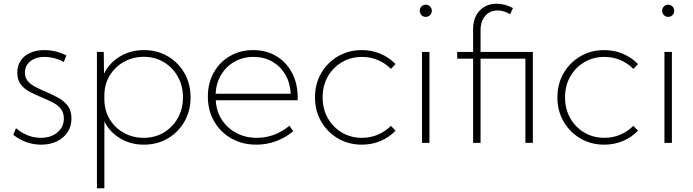

<svg xmlns="http://www.w3.org/2000/svg" viewBox="-20 -767 3721 1031"><path d="M51.3 -43 65.9 -78.6Q84.5 -62.5 106 -50.8Q127.4 -39.1 151.1 -33Q174.8 -26.9 198.7 -26.9Q253.4 -26.9 288.1 -55.9Q322.8 -85 322.8 -130.4Q322.8 -163.1 305.7 -183.6Q288.6 -204.1 261.5 -217.8Q234.4 -231.4 204.1 -243.7Q172.4 -257.3 142.1 -272.7Q111.8 -288.1 92.3 -312.7Q72.8 -337.4 72.8 -376.5Q72.8 -413.6 90.8 -440.9Q108.9 -468.3 141.8 -483.2Q174.8 -498 218.3 -498Q278.8 -498 336.4 -469.7L322.8 -434.1Q309.1 -442.4 291.5 -448.5Q273.9 -454.6 255.1 -458Q236.3 -461.4 218.8 -461.4Q172.4 -461.4 143.1 -438.2Q113.8 -415 113.8 -377Q113.8 -351.1 128.2 -333Q142.6 -314.9 167.7 -301.5Q192.9 -288.1 225.6 -274.4Q258.8 -260.3 290.5 -243.4Q322.3 -226.6 343 -200Q363.8 -173.3 363.8 -130.4Q363.8 -88.9 343 -57.4Q322.3 -25.9 285.6 -8.1Q249 9.8 201.2 9.8Q119.1 9.8 51.3 -43Z M540.5 244.1H500.5V-488.3H537.1L538.6 -371.6Q568.4 -430.7 625.2 -464.4Q682.1 -498 752.4 -498Q824.7 -498 881.3 -464.6Q938 -431.2 970.7 -373.8Q1003.4 -316.4 1003.4 -244.1Q1003.4 -172.4 970.7 -114.7Q938 -57.1 881.1 -23.7Q824.2 9.8 752 9.8Q682.6 9.8 626.5 -23.2Q570.3 -56.2 540.5 -114.3ZM751.5 -26.9Q812 -26.9 859.6 -55.4Q907.2 -84 934.8 -133.1Q962.4 -182.1 962.4 -244.1Q962.4 -306.6 934.8 -355.7Q907.2 -404.8 859.6 -433.3Q812 -461.9 752 -461.9Q694.3 -461.9 646.7 -435.5Q599.1 -409.2 570.6 -363.8Q542 -318.4 540.5 -260.3V-228Q542 -169.9 570.3 -124.5Q598.6 -79.1 646.2 -53Q693.8 -26.9 751.5 -26.9Z M1554.7 -62Q1465.8 9.8 1356 9.8Q1281.2 9.8 1222.4 -23.7Q1163.6 -57.1 1129.9 -115.5Q1096.2 -173.8 1096.2 -248.5Q1096.2 -320.8 1127.7 -377.2Q1159.2 -433.6 1214.4 -465.8Q1269.5 -498 1339.8 -498Q1410.2 -498 1464.1 -465.6Q1518.1 -433.1 1548.3 -375.5Q1578.6 -317.9 1578.6 -242.7V-228.5H1138.7Q1141.6 -169.4 1171.1 -124Q1200.7 -78.6 1249.5 -52.7Q1298.3 -26.9 1358.9 -26.9Q1454.6 -26.9 1534.7 -91.8ZM1137.7 -263.7H1541Q1538.1 -322.3 1512 -366.7Q1485.8 -411.1 1441.9 -436.3Q1397.9 -461.4 1341.3 -461.4Q1284.7 -461.4 1239.7 -436Q1194.8 -410.6 1168 -366.5Q1141.1 -322.3 1137.7 -263.7Z M2104 -65.4Q2070.3 -29.8 2023.7 -10Q1977.1 9.8 1922.9 9.8Q1851.6 9.8 1794.7 -23.7Q1737.8 -57.1 1704.6 -114.5Q1671.4 -171.9 1671.4 -244.1Q1671.4 -316.4 1704.6 -373.8Q1737.8 -431.2 1794.7 -464.6Q1851.6 -498 1922.9 -498Q1976.6 -498 2023.2 -478.3Q2069.8 -458.5 2104 -422.9L2079.1 -397Q2049.8 -427.2 2009.8 -444.3Q1969.7 -461.4 1923.8 -461.4Q1863.8 -461.4 1815.7 -432.9Q1767.6 -404.3 1740 -355.5Q1712.4 -306.6 1712.4 -244.1Q1712.4 -182.1 1740 -133.1Q1767.6 -84 1815.7 -55.4Q1863.8 -26.9 1923.8 -26.9Q1969.7 -26.9 2009.8 -44.2Q2049.8 -61.5 2079.1 -91.3Z M2266.1 -676.3Q2252.4 -676.3 2243.2 -686Q2233.9 -695.8 2233.9 -709.5Q2233.9 -722.7 2243.2 -732.2Q2252.4 -741.7 2266.1 -741.7Q2279.8 -741.7 2289.3 -732.2Q2298.8 -722.7 2298.8 -709Q2298.8 -695.3 2289.3 -685.8Q2279.8 -676.3 2266.1 -676.3ZM2286.1 0H2246.1V-488.3H2286.1Z M2560.5 0H2520.5V-452.1H2435.1V-488.3H2520.5V-612.3Q2520.5 -652.8 2536.4 -683.1Q2552.2 -713.4 2580.8 -730.2Q2609.4 -747.1 2647 -747.1Q2668.5 -747.1 2690.9 -741.2Q2713.4 -735.4 2734.4 -723.6L2719.2 -690.9Q2702.1 -700.7 2685.3 -705.8Q2668.5 -710.9 2652.3 -710.9Q2610.8 -710.9 2585.7 -681.9Q2560.5 -652.8 2560.5 -605V-488.3H2841.3V0H2801.3V-452.1H2560.5Z M3405.8 -65.4Q3372.1 -29.8 3325.4 -10Q3278.8 9.8 3224.6 9.8Q3153.3 9.8 3096.4 -23.7Q3039.6 -57.1 3006.3 -114.5Q2973.1 -171.9 2973.1 -244.1Q2973.1 -316.4 3006.3 -373.8Q3039.6 -431.2 3096.4 -464.6Q3153.3 -498 3224.6 -498Q3278.3 -498 3325 -478.3Q3371.6 -458.5 3405.8 -422.9L3380.9 -397Q3351.6 -427.2 3311.5 -444.3Q3271.5 -461.4 3225.6 -461.4Q3165.5 -461.4 3117.4 -432.9Q3069.3 -404.3 3041.7 -355.5Q3014.2 -306.6 3014.2 -244.1Q3014.2 -182.1 3041.7 -133.1Q3069.3 -84 3117.4 -55.4Q3165.5 -26.9 3225.6 -26.9Q3271.5 -26.9 3311.5 -44.2Q3351.6 -61.5 3380.9 -91.3Z M3567.9 -676.3Q3554.2 -676.3 3544.9 -686Q3535.6 -695.8 3535.6 -709.5Q3535.6 -722.7 3544.9 -732.2Q3554.2 -741.7 3567.9 -741.7Q3581.5 -741.7 3591.1 -732.2Q3600.6 -722.7 3600.6 -709Q3600.6 -695.3 3591.1 -685.8Q3581.5 -676.3 3567.9 -676.3ZM3587.9 0H3547.9V-488.3H3587.9Z"/></svg>

Font: Kumbh Sans ExtraLight
Style: Regular
Weight: 250
Version: Version 1.005